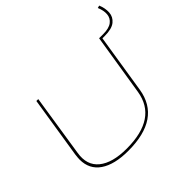

<svg xmlns="http://www.w3.org/2000/svg" viewBox="-195 -1106 1359 1359"><g transform="rotate(-45 484.5 -426.5)"><path d="M372 10Q234 10 159 -41.5Q84 -93 84 -190Q84 -200 85 -210Q86 -220 88 -238L161 -700H180L108 -234Q90 -125 161 -67Q232 -9 375 -9Q679 -9 715 -238L789 -700H808L735 -238Q695 10 372 10ZM798 -683 792 -700H830Q888 -700 917 -722Q946 -744 949 -780Q952 -816 934 -858L953 -863Q971 -820 968.5 -778.5Q966 -737 933 -710Q900 -683 828 -683Z"/></g></svg>

Font: Georama Extended Thin
Style: Italic
Weight: 100
Width: 7
Italic angle: -9°
Designer: Jean-Baptiste Levee
Foundry: Production Type
Version: Version 1.000